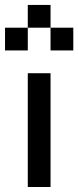

<svg xmlns="http://www.w3.org/2000/svg" viewBox="-111 -747 313 767"><path d="M0 -727.3H90.9V-636.4H0ZM-90.9 -636.4H0V-545.5H-90.9ZM90.9 -636.4H181.8V-545.5H90.9ZM0 -454.5H90.9V0H0Z"/></svg>

Font: Micro 5
Style: Regular
Weight: 400
Designer: Sarah Cadigan-Fried
Version: Version 1.000; ttfautohint (v1.8.4.7-5d5b)